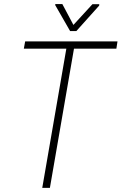

<svg xmlns="http://www.w3.org/2000/svg" viewBox="-20 -912 590 932"><path d="M345.2 -710.9 222.2 0H185.1L308.1 -710.9ZM550.3 -710.9 544.9 -675.8H95.7L102.1 -710.9ZM282.7 -892.1 336.4 -791 428.7 -891.6H461.9L461.4 -884.8L350.6 -761.2H320.3L248 -887.2L248.5 -892.1Z"/></svg>

Font: Roboto Condensed ExtraLight
Style: Italic
Weight: 250
Italic angle: -12°
Designer: Christian Robertson
Foundry: Google
Version: Version 3.008; 2023